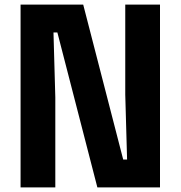

<svg xmlns="http://www.w3.org/2000/svg" viewBox="-20 -820 790 840"><path d="M70 0V-800H344L519 -122H536L528 -406V-800H680V0H406L231 -678H214L222 -394V0Z"/></svg>

Font: Martian Mono SemiExpanded
Style: Bold
Weight: 700
Width: 6
Designer: Roman Shamin
Foundry: Evil Martians
Version: Version 1.000